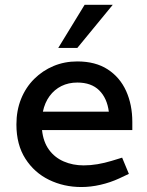

<svg xmlns="http://www.w3.org/2000/svg" viewBox="-20 -764 605 792"><path d="M315.6 7.5Q243.5 7.5 182.5 -22.1Q121.6 -51.7 84.7 -109.4Q47.7 -167.1 47.7 -250.6Q47.7 -308.2 66.9 -355.9Q86.1 -403.5 120.9 -438.2Q155.7 -472.8 200.9 -491.7Q246.2 -510.6 298.7 -510.6Q373.9 -510.6 424.4 -477.8Q474.9 -444.9 500.4 -388.4Q525.8 -331.8 525.8 -261.1V-227.5H153.4Q158.5 -178.7 182.1 -146.4Q205.6 -114.1 242.9 -98Q280.2 -81.8 325.3 -81.8Q353.4 -81.8 382.4 -86.7Q411.3 -91.6 440.7 -100.5L483.8 -113.7L511.6 -46.8L472.6 -28.4Q435 -11 394.6 -1.8Q354.2 7.5 315.6 7.5ZM156.9 -303.4H428.9Q421.7 -359.3 389.1 -391.4Q356.6 -423.5 299 -423.5Q262.7 -423.5 233.5 -409.1Q204.3 -394.6 184.4 -367.5Q164.6 -340.4 156.9 -303.4ZM220.3 -566.3 329.1 -744.3H445.2L299 -566.3Z"/></svg>

Font: REM Medium
Style: Regular
Weight: 500
Designer: Octavio Pardo
Foundry: Ashler Design
Version: Version 1.005;gftools[0.9.28]